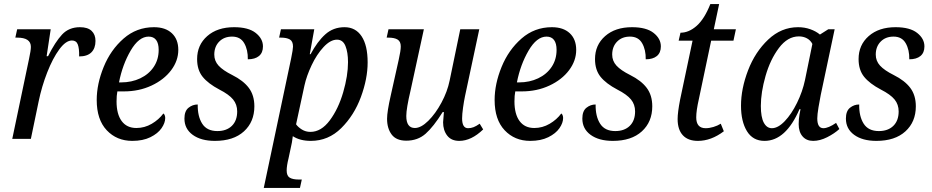

<svg xmlns="http://www.w3.org/2000/svg" viewBox="-20 -679 4556 939"><path d="M122 -391Q131 -432 131 -450Q131 -495 64 -495H55L64 -536H228L208 -404H215Q250 -474 283.5 -510Q317 -546 371 -546Q409 -546 428 -528Q447 -510 447 -479Q447 -443 427 -423Q407 -403 367 -403Q368 -442 360.5 -461.5Q353 -481 332 -481Q302 -481 270 -437.5Q238 -394 211 -325Q184 -256 169 -183L131 0H40Z M453 -190Q453 -268 487 -351.5Q521 -435 584.5 -490.5Q648 -546 733 -546Q789 -546 820.5 -516.5Q852 -487 852 -435Q852 -382 817 -335.5Q782 -289 721 -260.5Q660 -232 586 -232H554Q550 -212 550 -183Q550 -121 575 -87Q600 -53 647 -53Q687 -53 722 -73.5Q757 -94 779 -124Q783 -122 785.5 -115.5Q788 -109 788 -102Q788 -78 770 -52Q752 -26 715.5 -8Q679 10 627 10Q551 10 502 -42Q453 -94 453 -190ZM572 -276Q624 -276 666 -296Q708 -316 732 -352Q756 -388 756 -435Q756 -467 743.5 -483.5Q731 -500 707 -500Q659 -500 619 -431.5Q579 -363 562 -276Z M882 -99Q882 -136 902 -152Q922 -168 947 -168Q946 -110 969 -74Q992 -38 1043 -38Q1088 -38 1114 -63.5Q1140 -89 1140 -134Q1140 -168 1120 -192.5Q1100 -217 1053 -241Q998 -270 971 -303.5Q944 -337 944 -390Q944 -459 993.5 -502.5Q1043 -546 1125 -546Q1195 -546 1230.5 -518Q1266 -490 1266 -452Q1266 -421 1246.5 -405Q1227 -389 1192 -389Q1193 -435 1174.5 -467.5Q1156 -500 1115 -500Q1076 -500 1052 -475.5Q1028 -451 1028 -412Q1028 -381 1049 -358Q1070 -335 1116 -312Q1170 -285 1197 -249Q1224 -213 1224 -159Q1224 -83 1173 -36.5Q1122 10 1031 10Q963 10 922.5 -19.5Q882 -49 882 -99Z M1404 -394Q1413 -438 1413 -451Q1413 -477 1397.5 -486Q1382 -495 1354 -495H1345L1354 -536H1517L1495 -414H1499Q1532 -476 1571 -511Q1610 -546 1665 -546Q1719 -546 1748.5 -501.5Q1778 -457 1778 -374Q1778 -294 1745 -204.5Q1712 -115 1649 -52.5Q1586 10 1500 10Q1447 10 1412 -13Q1411 -9 1409.5 4.5Q1408 18 1404 35L1391 96Q1382 132 1382 155Q1382 181 1397 190Q1412 199 1441 199H1456L1447 240H1270ZM1682 -375Q1682 -423 1669.5 -454Q1657 -485 1628 -485Q1596 -485 1562.5 -449Q1529 -413 1504 -360Q1479 -307 1469 -261L1428 -71Q1438 -57 1456.5 -45.5Q1475 -34 1498 -34Q1551 -34 1593 -90.5Q1635 -147 1658.5 -228Q1682 -309 1682 -375Z M2147 -81Q2147 -89 2151 -131H2145Q2100 -59 2061.5 -25Q2023 9 1967 9Q1918 9 1895.5 -21Q1873 -51 1873 -98Q1873 -133 1891 -212L1930 -387Q1940 -431 1940 -452Q1940 -476 1924.5 -485.5Q1909 -495 1879 -495H1871L1880 -536H2053L1988 -237Q1967 -148 1967 -112Q1967 -53 2009 -53Q2039 -53 2074.5 -88Q2110 -123 2139 -177Q2168 -231 2179 -285L2231 -536H2324L2254 -208Q2249 -184 2244.5 -152Q2240 -120 2240 -100Q2240 -52 2269 -52Q2283 -52 2296 -57Q2309 -62 2326 -74L2343 -46Q2285 10 2226 10Q2187 10 2167 -16Q2147 -42 2147 -81Z M2399 -190Q2399 -268 2433 -351.5Q2467 -435 2530.5 -490.5Q2594 -546 2679 -546Q2735 -546 2766.5 -516.5Q2798 -487 2798 -435Q2798 -382 2763 -335.5Q2728 -289 2667 -260.5Q2606 -232 2532 -232H2500Q2496 -212 2496 -183Q2496 -121 2521 -87Q2546 -53 2593 -53Q2633 -53 2668 -73.5Q2703 -94 2725 -124Q2729 -122 2731.5 -115.5Q2734 -109 2734 -102Q2734 -78 2716 -52Q2698 -26 2661.5 -8Q2625 10 2573 10Q2497 10 2448 -42Q2399 -94 2399 -190ZM2518 -276Q2570 -276 2612 -296Q2654 -316 2678 -352Q2702 -388 2702 -435Q2702 -467 2689.5 -483.5Q2677 -500 2653 -500Q2605 -500 2565 -431.5Q2525 -363 2508 -276Z M2828 -99Q2828 -136 2848 -152Q2868 -168 2893 -168Q2892 -110 2915 -74Q2938 -38 2989 -38Q3034 -38 3060 -63.5Q3086 -89 3086 -134Q3086 -168 3066 -192.5Q3046 -217 2999 -241Q2944 -270 2917 -303.5Q2890 -337 2890 -390Q2890 -459 2939.5 -502.5Q2989 -546 3071 -546Q3141 -546 3176.5 -518Q3212 -490 3212 -452Q3212 -421 3192.5 -405Q3173 -389 3138 -389Q3139 -435 3120.5 -467.5Q3102 -500 3061 -500Q3022 -500 2998 -475.5Q2974 -451 2974 -412Q2974 -381 2995 -358Q3016 -335 3062 -312Q3116 -285 3143 -249Q3170 -213 3170 -159Q3170 -83 3119 -36.5Q3068 10 2977 10Q2909 10 2868.5 -19.5Q2828 -49 2828 -99Z M3294 -97Q3294 -129 3306 -191L3367 -480H3299L3308 -519Q3349 -519 3387 -552.5Q3425 -586 3454 -659H3497L3471 -536H3579L3567 -480H3458L3398 -195Q3385 -138 3385 -105Q3385 -52 3431 -52Q3449 -52 3469 -58Q3489 -64 3505 -74L3520 -37Q3458 10 3393 10Q3345 10 3319.5 -17.5Q3294 -45 3294 -97Z M3604 -162Q3604 -245 3638.5 -335Q3673 -425 3737 -485.5Q3801 -546 3883 -546Q3915 -546 3943 -536Q3971 -526 3990 -510L4031 -536H4062L3994 -215Q3989 -191 3983 -154.5Q3977 -118 3977 -100Q3977 -52 4007 -52Q4031 -52 4069 -78L4085 -48Q4061 -26 4025.5 -8Q3990 10 3957 10Q3924 10 3905 -12Q3886 -34 3886 -72Q3886 -97 3890 -118.5Q3894 -140 3895 -145H3890Q3823 10 3719 10Q3662 10 3633 -37.5Q3604 -85 3604 -162ZM3917 -288 3953 -464Q3944 -482 3926.5 -491.5Q3909 -501 3887 -501Q3832 -501 3789.5 -444.5Q3747 -388 3724 -307.5Q3701 -227 3701 -161Q3701 -106 3715.5 -79Q3730 -52 3755 -52Q3785 -52 3818 -86.5Q3851 -121 3878 -176Q3905 -231 3917 -288Z M4117 -99Q4117 -136 4137 -152Q4157 -168 4182 -168Q4181 -110 4204 -74Q4227 -38 4278 -38Q4323 -38 4349 -63.5Q4375 -89 4375 -134Q4375 -168 4355 -192.5Q4335 -217 4288 -241Q4233 -270 4206 -303.5Q4179 -337 4179 -390Q4179 -459 4228.5 -502.5Q4278 -546 4360 -546Q4430 -546 4465.5 -518Q4501 -490 4501 -452Q4501 -421 4481.5 -405Q4462 -389 4427 -389Q4428 -435 4409.5 -467.5Q4391 -500 4350 -500Q4311 -500 4287 -475.5Q4263 -451 4263 -412Q4263 -381 4284 -358Q4305 -335 4351 -312Q4405 -285 4432 -249Q4459 -213 4459 -159Q4459 -83 4408 -36.5Q4357 10 4266 10Q4198 10 4157.5 -19.5Q4117 -49 4117 -99Z"/></svg>

Font: Noto Serif Narrow
Style: Italic
Weight: 400
Width: 4
Italic angle: -12°
Designer: Monotype Design Team
Foundry: Monotype Imaging Inc.
Version: Version 1.001